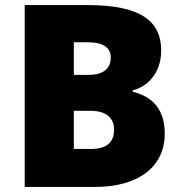

<svg xmlns="http://www.w3.org/2000/svg" viewBox="-20 -734 714 754"><path d="M326 -714H77V0H355C523 0 627 -79 627 -209C627 -323 559 -359 501 -374V-379C554 -392 613 -442 613 -536C613 -651 532 -714 326 -714ZM328 -440H270V-568H324C386 -568 415 -547 415 -508C415 -470 392 -440 328 -440ZM270 -299H334C406 -299 428 -263 428 -225C428 -181 405 -149 338 -149H270Z"/></svg>

Font: Noto Sans Sinhala Black
Style: Regular
Weight: 900
Designer: Jelle Bosma - Monotype Design Team
Foundry: Monotype Imaging Inc.
Version: Version 2.006